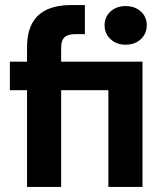

<svg xmlns="http://www.w3.org/2000/svg" viewBox="-20 -740 652 760"><path d="M87 0V-383H19V-496H87V-549Q87 -612 108 -649Q129 -686 168 -703Q207 -720 260 -720H316V-605H281Q249 -605 235.5 -592.5Q222 -580 222 -550V-496H544V0H409V-383H222V0ZM477 -563Q441 -563 417.5 -585Q394 -607 394 -640Q394 -673 417.5 -694.5Q441 -716 477 -716Q514 -716 537.5 -694.5Q561 -673 561 -640Q561 -607 537.5 -585Q514 -563 477 -563Z"/></svg>

Font: DM Sans 24pt
Style: Bold
Weight: 700
Designer: Colophon Foundry, Jonny Pinhorn
Foundry: Colophon Foundry
Version: Version 4.004;gftools[0.9.30]